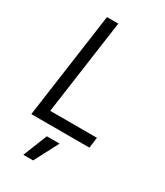

<svg xmlns="http://www.w3.org/2000/svg" viewBox="-238 -839 1008 1174"><g transform="rotate(30 266.0 -252.5)"><path d="M51 0 155 -745H235L141 -75H471L461 0ZM133 240 201 70H291L202 240Z"/></g></svg>

Font: Kosmopol Plus Jakarta Sans Italic It
Style: Regular
Weight: 400
Italic angle: -8.04999°
Designer: Gumpita Rahayu
Foundry: Tokotype
Version: Version 2.006